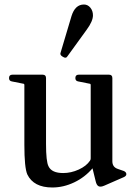

<svg xmlns="http://www.w3.org/2000/svg" viewBox="-20 -821 614 851"><path d="M256 -571Q244 -578 249 -589L297 -750Q313 -801 352 -801Q369 -801 380.5 -787Q392 -773 392 -753Q392 -727 364 -689L280 -573Q273 -560 259 -569ZM529 -63Q540 -58 540 -49Q540 -41 529 -36L442 2Q426 9 417 4.5Q408 0 404 -18L390 -75Q356 -35 308.5 -12.5Q261 10 212 10Q129 10 101 -48Q88 -78 88 -179V-444Q88 -450 83 -450L33 -460Q20 -462 20 -475Q20 -490 35 -490H169Q184 -490 184 -475V-183Q184 -105 195 -84Q209 -54 260 -54Q295 -54 329 -69.5Q363 -85 379 -109Q382 -113 382 -119V-444Q382 -450 377 -450L327 -460Q314 -462 314 -475Q314 -490 329 -490H463Q478 -490 478 -475V-106Q478 -80 503 -72Z"/></svg>

Font: Caslon OS
Style: Regular
Weight: 400
Designer: Alfredo Marco Pradil
Foundry: Hanken Design Co.
Version: Version 1.000;PS 001.000;hotconv 1.0.88;makeotf.lib2.5.64775